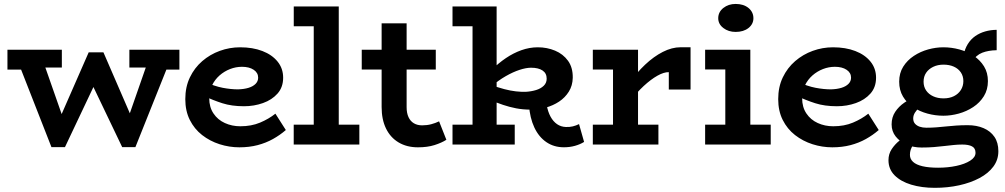

<svg xmlns="http://www.w3.org/2000/svg" viewBox="-20 -718 4996 954"><path d="M17 -372.3V-470.8H287.3V-382.3H128.7L126.9 -372.3ZM235.7 13.2 70.4 -408.9H196.1L318.8 -58.5L292.7 13.2ZM280.9 13.2 237.9 -40.9 420.7 -458H457.7L474.6 -349.8L302.7 13.2ZM587.2 13.2 413.5 -349.8 445.3 -458H493.9L667 -58.5L642.7 13.2ZM631.1 13.2 585.3 -40.9 715.7 -415.1H823.9L652.7 13.2ZM622.8 -382.3V-470.8H871.4V-372.3H761.5L759.6 -382.3Z M1169.5 14Q1119.2 14 1071.1 -1.4Q1023 -16.8 984.2 -47Q945.5 -77.3 923.1 -122.1Q900.7 -166.8 900.7 -225.4Q900.7 -286 923.5 -333.5Q946.2 -380.9 984.9 -414.3Q1023.6 -447.7 1072.2 -465.3Q1120.8 -483 1173 -483Q1235.7 -483 1283.8 -464.5Q1331.8 -446 1359.3 -412Q1386.9 -377.9 1386.9 -332.1Q1386.9 -284.5 1359 -253.1Q1331.1 -221.7 1286.7 -205.9Q1242.3 -190.1 1192.2 -190.1Q1131.5 -190.1 1084.9 -205Q1038.3 -219.9 992.9 -241.5L992.6 -313.4Q1046.5 -289.1 1087.1 -281.6Q1127.6 -274 1162.3 -274Q1192.4 -274.8 1214.8 -281.6Q1237.1 -288.4 1249.9 -301.3Q1262.7 -314.2 1262.7 -332.1Q1262.7 -356.5 1240.5 -371.3Q1218.3 -386.1 1182.2 -386.1Q1151.9 -386.1 1123.1 -374.9Q1094.3 -363.7 1070.9 -343.2Q1047.6 -322.6 1033.6 -294Q1019.6 -265.5 1019.6 -230Q1019.6 -185.6 1040.8 -154.2Q1061.9 -122.7 1097.2 -106.7Q1132.4 -90.6 1174.1 -90.6Q1229.1 -90.6 1272.1 -108.7Q1315.2 -126.8 1348.4 -153.2L1400.2 -71.9Q1371.3 -46.8 1336.4 -27.3Q1301.5 -7.8 1260 3.1Q1218.4 14 1169.5 14Z M1538.9 -30.7V-686H1663.2V-30.7ZM1439.4 0V-98.5H1765.5V0ZM1439.6 -587.5V-686H1655.5V-587.5Z M2056.6 14Q2001.4 14 1960.6 -10.3Q1919.8 -34.6 1898 -79.5Q1876.2 -124.3 1876.2 -186.2V-602H2000.4V-185.5Q2000.4 -156.2 2009.7 -136.1Q2018.9 -116 2036.2 -105.6Q2053.5 -95.2 2077.3 -95.2Q2101.5 -95.2 2122.4 -100.7Q2143.3 -106.2 2161.7 -115.1L2197.9 -23.5Q2174.5 -8.5 2139.1 2.8Q2103.7 14 2056.6 14ZM1777.4 -372.5V-471H2145.3V-372.5Z M2617.9 -173.2Q2578.3 -173.2 2544.3 -179.8Q2510.3 -186.5 2479.6 -196.9Q2448.9 -207.4 2419.4 -218.6V-296.1Q2455 -283.2 2485.7 -275.1Q2516.4 -267.1 2542.9 -264.1Q2569.4 -261.2 2591.2 -261.7Q2619.6 -263.3 2643.3 -270.5Q2667 -277.7 2681.6 -291.8Q2696.3 -305.8 2696.3 -327.1Q2696.3 -354 2675.8 -367.7Q2655.4 -381.5 2618.6 -381.5Q2594.2 -381.5 2561.7 -370.9Q2529.1 -360.3 2492.8 -339.5Q2456.5 -318.8 2419.4 -286.8L2421.7 -369.7Q2456.3 -404 2493.5 -429.2Q2530.7 -454.4 2570.9 -468.7Q2611.1 -483 2652.3 -483Q2698.1 -483 2737.9 -466.4Q2777.7 -449.8 2802.2 -416.3Q2826.6 -382.8 2825.9 -331.7Q2825.1 -292.6 2806.5 -262.9Q2788 -233.1 2757.9 -213.1Q2727.8 -193.2 2691.1 -183.2Q2654.3 -173.2 2617.9 -173.2ZM2228.4 0V-98.5H2537.6V0ZM2327.9 -30.7V-686H2447.6V-30.7ZM2228.4 -587.5V-686H2438.4V-587.5ZM2781.8 13.8Q2732.3 13.8 2694.8 -11.8Q2657.2 -37.4 2635 -84.6Q2612.8 -131.9 2608.2 -197H2696.3Q2702.1 -163 2715.4 -138.6Q2728.7 -114.2 2748 -101Q2767.3 -87.8 2791.7 -87Q2810 -86.2 2826.1 -90.1Q2842.1 -93.9 2857.1 -101.4L2882.2 -12.8Q2862.4 -0.5 2836.8 6.6Q2811.2 13.8 2781.8 13.8Z M3106.5 -209.2V-304.8Q3142.7 -356.5 3185.4 -396.7Q3228.1 -437 3273.3 -460.1Q3318.6 -483.2 3361.9 -483.2H3411.2V-273H3303.1V-359.5Q3278.9 -360 3246.6 -341.9Q3214.3 -323.8 3178.2 -290.5Q3142.2 -257.2 3106.5 -209.2ZM2925.6 0V-98.5H3251.5V0ZM3025.9 -30.7V-471H3150.2V-30.7ZM2925.6 -372.5V-471H3142.5V-372.5Z M3583.9 -30.7V-471H3708.2V-30.7ZM3483.6 0V-98.5H3809.5V0ZM3483.6 -372.8V-471H3676V-372.8ZM3635.2 -559.4Q3599.4 -559.4 3574.1 -578.8Q3548.7 -598.3 3548.7 -627.4Q3548.7 -658.3 3574.1 -678.4Q3599.4 -698.4 3635.2 -698.4Q3674.6 -698.4 3699 -678.4Q3723.5 -658.3 3723.5 -627.4Q3723.5 -598.3 3699 -578.8Q3674.5 -559.4 3635.2 -559.4Z M4115.5 14Q4065.2 14 4017.1 -1.4Q3969 -16.8 3930.2 -47Q3891.5 -77.3 3869.1 -122.1Q3846.7 -166.8 3846.7 -225.4Q3846.7 -286 3869.5 -333.5Q3892.2 -380.9 3930.9 -414.3Q3969.6 -447.7 4018.2 -465.3Q4066.8 -483 4119 -483Q4181.7 -483 4229.8 -464.5Q4277.8 -446 4305.3 -412Q4332.9 -377.9 4332.9 -332.1Q4332.9 -284.5 4305 -253.1Q4277.1 -221.7 4232.7 -205.9Q4188.3 -190.1 4138.2 -190.1Q4077.5 -190.1 4030.9 -205Q3984.3 -219.9 3938.9 -241.5L3938.6 -313.4Q3992.5 -289.1 4033.1 -281.6Q4073.6 -274 4108.3 -274Q4138.4 -274.8 4160.8 -281.6Q4183.1 -288.4 4195.9 -301.3Q4208.7 -314.2 4208.7 -332.1Q4208.7 -356.5 4186.5 -371.3Q4164.3 -386.1 4128.2 -386.1Q4097.9 -386.1 4069.1 -374.9Q4040.3 -363.7 4016.9 -343.2Q3993.6 -322.6 3979.6 -294Q3965.6 -265.5 3965.6 -230Q3965.6 -185.6 3986.8 -154.2Q4007.9 -122.7 4043.2 -106.7Q4078.4 -90.6 4120.1 -90.6Q4175.1 -90.6 4218.1 -108.7Q4261.2 -126.8 4294.4 -153.2L4346.2 -71.9Q4317.3 -46.8 4282.4 -27.3Q4247.5 -7.8 4206 3.1Q4164.4 14 4115.5 14Z M4624.8 215.3Q4559.6 215.3 4507.4 199.5Q4455.3 183.7 4424.9 153Q4394.6 122.3 4394.6 77.8Q4394.6 47.3 4410.6 23Q4426.6 -1.2 4449.4 -19.4Q4472.2 -37.6 4492.3 -49.2L4544.9 -21.9Q4529.8 -14.7 4515.5 5.3Q4501.2 25.3 4501.2 51.5Q4501.2 72 4516.8 86.3Q4532.5 100.7 4563.9 108Q4595.3 115.3 4641.3 115.3Q4689.4 115.3 4731.7 106.3Q4774 97.3 4800.5 80.4Q4827.1 63.6 4827.1 41.2Q4827.1 18.5 4810 9.4Q4793 0.2 4761.2 0.2Q4740.2 0.2 4718.1 2.5Q4696 4.7 4671.8 7.6Q4647.5 10.5 4619.7 12.8Q4591.9 15 4559.1 15Q4518.6 15 4484.8 0.6Q4451 -13.9 4430.6 -39.7Q4410.2 -65.5 4410.2 -100Q4410.2 -135.4 4428 -162.2Q4445.8 -189 4473.6 -208Q4501.3 -227 4530.9 -237.4L4578.3 -203.2Q4562.3 -195.6 4548.5 -183.8Q4534.6 -172 4526.1 -158.3Q4517.5 -144.5 4517.5 -129.5Q4517.5 -113.3 4526.5 -103.2Q4535.5 -93.2 4550 -88.3Q4564.6 -83.4 4582.9 -83.4Q4609.1 -83.4 4632.9 -85.3Q4656.7 -87.2 4680.6 -89.7Q4704.4 -92.2 4730.6 -94.1Q4756.9 -96 4788.1 -96Q4832.9 -96 4867.3 -81.2Q4901.7 -66.4 4921.1 -38Q4940.6 -9.7 4940.6 33.5Q4940.6 76.2 4915.7 109.8Q4890.8 143.4 4846.9 166.7Q4803 190.1 4746 202.7Q4689 215.3 4624.8 215.3ZM4667.4 -143Q4627.5 -143 4588.4 -153.6Q4549.3 -164.2 4517.5 -185.3Q4485.7 -206.5 4466.7 -238.3Q4447.8 -270.2 4447.8 -312Q4447.8 -354.8 4467.9 -386.8Q4488 -418.8 4520.7 -440.3Q4553.4 -461.8 4591.7 -472.4Q4630.1 -483 4667.4 -483Q4707.7 -483 4746.8 -472.4Q4785.9 -461.8 4817.9 -440.8Q4849.8 -419.8 4869.3 -388.3Q4888.7 -356.8 4888.7 -315Q4888.7 -272.5 4868.6 -240.1Q4848.5 -207.7 4815.7 -186.1Q4783 -164.5 4744 -153.7Q4705.1 -143 4667.4 -143ZM4668.1 -229.2Q4697.8 -229.2 4719.8 -240.2Q4741.9 -251.2 4754.3 -270.9Q4766.7 -290.5 4766.7 -315Q4766.7 -339.8 4754.1 -358.4Q4741.5 -377 4719.3 -386.9Q4697.2 -396.8 4668.1 -396.8Q4639.3 -396.8 4616.8 -385.9Q4594.2 -375 4581.6 -356.3Q4569 -337.5 4569 -312Q4569 -287.2 4581.6 -268.6Q4594.2 -250 4616.7 -239.6Q4639.1 -229.2 4668.1 -229.2ZM4807.9 -410.3 4767.2 -442Q4773.9 -475.4 4788.9 -499.4Q4803.9 -523.4 4826 -538.8Q4848.1 -554.1 4875.1 -561.8Q4902.2 -569.5 4932.2 -569.8V-468.5Q4890.9 -467.8 4860.6 -456.1Q4830.2 -444.4 4807.9 -410.3Z"/></svg>

Font: BioRhyme ExtraBold
Style: Regular
Weight: 800
Designer: Aoife Mooney
Foundry: Aoife Mooney Type
Version: Version 1.600;gftools[0.9.33]